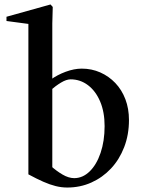

<svg xmlns="http://www.w3.org/2000/svg" viewBox="-20 -823 641 859"><path d="M281 16Q255 16 229 9.5Q203 3 173.5 -10Q144 -23 107 -43V-731L122 -714L9 -729V-748L206 -803L216 -792L214 -718V-458L206 -466Q236 -488 274 -502Q312 -516 346 -516Q390 -516 428.5 -499Q467 -482 496 -451.5Q525 -421 541 -379Q557 -337 557 -286Q557 -220 535.5 -164.5Q514 -109 476.5 -69Q439 -29 389 -6.5Q339 16 281 16ZM312 -26Q350 -26 381 -56Q412 -86 430 -139Q448 -192 448 -259Q448 -322 428 -369Q408 -416 373.5 -442Q339 -468 296 -468Q277 -468 253 -453.5Q229 -439 205 -418L214 -441V-60L206 -82Q231 -59 259 -42.5Q287 -26 312 -26Z"/></svg>

Font: Wittgenstein Medium
Style: Regular
Weight: 500
Designer: Jörg Drees
Foundry: Jörg Drees
Version: Version 1.500